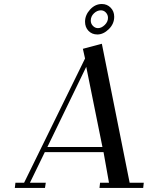

<svg xmlns="http://www.w3.org/2000/svg" viewBox="-20 -928 743 948"><path d="M53.2 0 56.2 -25.9H99.1L399.9 -639.2L389.2 -687L482.9 -711.9L620.1 -25.9H689.9L687 0H471.2L474.1 -25.9H518.1L491.2 -176.8H201.2L127.9 -25.9H206.1L202.1 0ZM213.9 -202.1H485.8L405.8 -598.1ZM399.9 -820.8Q399.9 -853.5 424.8 -880.9Q449.7 -908.2 482.9 -908.2Q508.8 -908.2 526.4 -890.1Q543.9 -872.1 543.9 -845.2Q543.9 -810.1 517.1 -783.9Q490.2 -757.8 460.9 -757.8Q434.1 -757.8 417 -775.6Q399.9 -793.5 399.9 -820.8ZM428.2 -826.2Q428.2 -811 439 -800Q449.7 -789.1 463.9 -789.1Q481 -789.1 497.1 -804.7Q513.2 -820.3 513.2 -839.8Q513.2 -855 502.9 -866Q492.7 -877 478 -877Q459.5 -877 443.8 -862.1Q428.2 -847.2 428.2 -826.2Z"/></svg>

Font: Dehuti
Style: Bold-Italic
Weight: 700
Version: Version 1.2